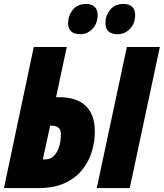

<svg xmlns="http://www.w3.org/2000/svg" viewBox="-25 -952 829 972"><path d="M-4.9 0 146 -713.9H313L258.8 -460H273.9Q362.8 -460 408.9 -416Q455.1 -372.1 455.1 -286.1Q455.1 -233.4 439.2 -182.4Q423.3 -131.3 389.4 -90.1Q355.5 -48.8 301.5 -24.4Q247.6 0 170.9 0ZM464.8 0 617.2 -713.9H784.2L631.8 0ZM191.9 -145H205.1Q240.2 -145 261.7 -180.9Q283.2 -216.8 283.2 -272Q283.2 -296.4 270 -306.2Q256.8 -315.9 233.9 -315.9H229ZM571.8 -778.8Q508.8 -778.8 508.8 -835Q508.8 -872.6 532.5 -902.3Q556.2 -932.1 601.1 -932.1Q628.4 -932.1 643.8 -917.7Q659.2 -903.3 659.2 -877Q659.2 -832.5 632.6 -805.7Q606 -778.8 571.8 -778.8ZM381.8 -778.8Q319.8 -778.8 319.8 -835Q319.8 -872.6 343.5 -902.3Q367.2 -932.1 412.1 -932.1Q438 -932.1 453.6 -917.7Q469.2 -903.3 469.2 -877Q469.2 -832.5 442.9 -805.7Q416.5 -778.8 381.8 -778.8Z"/></svg>

Font: Open Sans Condensed ExtraBold
Style: Italic
Weight: 800
Width: 3
Italic angle: -12°
Designer: Monotype Design Team
Foundry: Monotype Imaging Inc.
Version: Version 3.003; ttfautohint (v1.8.4)